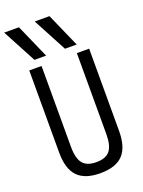

<svg xmlns="http://www.w3.org/2000/svg" viewBox="-193 -1082 876 1175"><g transform="rotate(-20 245.0 -495.0)"><path d="M107 -780 -10 -1000H86L183 -780ZM306 -780 189 -1000H285L382 -780ZM250 10Q150 10 102.5 -39.5Q55 -89 55 -195V-730H135V-203Q135 -128 162 -95Q189 -62 250 -62Q312 -62 338.5 -95Q365 -128 365 -203V-730H445V-195Q445 -89 398 -39.5Q351 10 250 10Z"/></g></svg>

Font: M PLUS 1 Code
Style: Regular
Weight: 400
Designer: Coji Morishita
Foundry: UNDERFOREST DESIGN
Version: Version 1.005